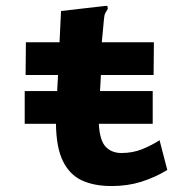

<svg xmlns="http://www.w3.org/2000/svg" viewBox="-20 -613 640 645"><path d="M63 -197V-307H172L175 -361H66L67 -471H180L185 -576L332 -593H341L342 -583Q338 -577 334 -569.5Q330 -562 329 -546L322 -471H497L496 -361H319L316 -307H493V-197H312Q315 -141 335 -120Q355 -99 388 -99Q426 -99 458 -112Q490 -125 516 -142L542 -42Q501 -17 455 -2.5Q409 12 355 12Q296 12 255 -7Q214 -26 191.5 -71.5Q169 -117 168 -197Z"/></svg>

Font: Inconsolata Expanded Black
Style: Regular
Weight: 900
Width: 7
Monospace: yes
Designer: Raph Levien, Cyreal, Brenton Simpson
Foundry: Raph Levien, Cyreal, Google
Version: Version 3.001; ttfautohint (v1.8.2.53-6de2)